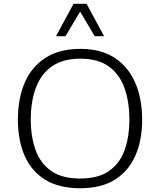

<svg xmlns="http://www.w3.org/2000/svg" viewBox="-20 -976 838 1005"><path d="M400.4 9.3Q288.1 9.3 215.8 -35.6Q143.6 -80.6 108.6 -161.6Q73.7 -242.7 73.7 -350.1Q73.7 -461.4 109.9 -544.4Q146 -627.4 218.8 -673.8Q291.5 -720.2 400.9 -720.2Q507.8 -720.2 579.6 -673.6Q651.4 -627 687.7 -543.2Q724.1 -459.5 724.1 -348.6Q724.1 -243.7 689.2 -162.8Q654.3 -82 582.8 -36.4Q511.2 9.3 400.4 9.3ZM399.4 -41.5Q493.7 -41.5 550.3 -80.8Q606.9 -120.1 632.1 -189.9Q657.2 -259.8 657.2 -350.1Q657.2 -444.8 631.1 -516.6Q605 -588.4 548.6 -628.7Q492.2 -668.9 400.4 -668.9Q309.6 -668.9 252.2 -628.9Q194.8 -588.9 168 -517.1Q141.1 -445.3 141.1 -350.1Q141.1 -259.8 166.5 -189.9Q191.9 -120.1 248.5 -80.8Q305.2 -41.5 399.4 -41.5ZM272.9 -786.6 365.2 -956.1H433.1L524.9 -786.6H475.6L399.4 -915.5L322.8 -786.6Z"/></svg>

Font: Comme ExtraLight
Style: Regular
Weight: 250
Version: Version 1.000;gftools[0.9.27]